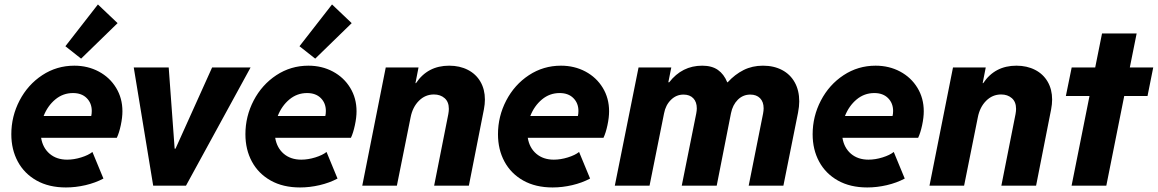

<svg xmlns="http://www.w3.org/2000/svg" viewBox="-20 -825 5144 853"><path d="M30.3 -228.5Q30.3 -308.1 66.9 -378.4Q103.5 -448.7 167.7 -491Q231.9 -533.2 310.1 -533.2Q370.1 -533.2 418.9 -507.1Q467.8 -481 495.8 -434.8Q523.9 -388.7 523.9 -330.6Q523.9 -302.7 516.6 -268.6Q509.3 -234.4 499 -212.9H162.6Q169.9 -168 200.7 -141.8Q231.4 -115.7 278.3 -115.7Q308.6 -115.7 340.8 -125.7Q373 -135.7 390.6 -149.9L439.5 -31.7Q403.8 -12.7 359.9 -2.4Q315.9 7.8 272.9 7.8Q197.3 7.8 142.6 -22.9Q87.9 -53.7 59.1 -107.2Q30.3 -160.6 30.3 -228.5ZM385.3 -309.6Q387.7 -319.3 387.7 -332Q387.7 -366.7 365.2 -389.2Q342.8 -411.6 304.2 -411.6Q259.8 -411.6 225.6 -383.1Q191.4 -354.5 173.8 -309.6ZM270.5 -619.6 415 -805.2 502.4 -722.2 340.3 -564.5Z M574.2 -525.4H729.5L755.9 -164.6H759.8L922.4 -525.4H1093.3L806.2 0H660.6Z M1070.3 -228.5Q1070.3 -308.1 1106.9 -378.4Q1143.6 -448.7 1207.8 -491Q1272 -533.2 1350.1 -533.2Q1410.2 -533.2 1459 -507.1Q1507.8 -481 1535.9 -434.8Q1564 -388.7 1564 -330.6Q1564 -302.7 1556.6 -268.6Q1549.3 -234.4 1539.1 -212.9H1202.6Q1210 -168 1240.7 -141.8Q1271.5 -115.7 1318.4 -115.7Q1348.6 -115.7 1380.9 -125.7Q1413.1 -135.7 1430.7 -149.9L1479.5 -31.7Q1443.8 -12.7 1399.9 -2.4Q1356 7.8 1313 7.8Q1237.3 7.8 1182.6 -22.9Q1127.9 -53.7 1099.1 -107.2Q1070.3 -160.6 1070.3 -228.5ZM1425.3 -309.6Q1427.7 -319.3 1427.7 -332Q1427.7 -366.7 1405.3 -389.2Q1382.8 -411.6 1344.2 -411.6Q1299.8 -411.6 1265.6 -383.1Q1231.4 -354.5 1213.9 -309.6ZM1310.5 -619.6 1455.1 -805.2 1542.5 -722.2 1380.4 -564.5Z M1693.8 -525.4H1839.4L1825.7 -455.6H1828.1Q1879.9 -533.2 1975.6 -533.2Q2022.5 -533.2 2058.6 -514.6Q2094.7 -496.1 2114.5 -461.9Q2134.3 -427.7 2134.3 -382.8Q2134.3 -362.3 2129.9 -339.4L2063 0H1908.7L1971.7 -317.9Q1974.1 -331.5 1974.1 -341.3Q1974.1 -372.6 1955.3 -388.9Q1936.5 -405.3 1907.7 -405.3Q1869.1 -405.3 1841.1 -377.2Q1813 -349.1 1804.2 -303.7L1743.2 0H1589.4Z M2192.4 -228.5Q2192.4 -308.1 2229 -378.4Q2265.6 -448.7 2329.8 -491Q2394 -533.2 2472.2 -533.2Q2532.2 -533.2 2581.1 -507.1Q2629.9 -481 2658 -434.8Q2686 -388.7 2686 -330.6Q2686 -302.7 2678.7 -268.6Q2671.4 -234.4 2661.1 -212.9H2324.7Q2332 -168 2362.8 -141.8Q2393.6 -115.7 2440.4 -115.7Q2470.7 -115.7 2502.9 -125.7Q2535.2 -135.7 2552.7 -149.9L2601.6 -31.7Q2565.9 -12.7 2522 -2.4Q2478 7.8 2435.1 7.8Q2359.4 7.8 2304.7 -22.9Q2250 -53.7 2221.2 -107.2Q2192.4 -160.6 2192.4 -228.5ZM2547.4 -309.6Q2549.8 -319.3 2549.8 -332Q2549.8 -366.7 2527.3 -389.2Q2504.9 -411.6 2466.3 -411.6Q2421.9 -411.6 2387.7 -383.1Q2353.5 -354.5 2335.9 -309.6Z M2816.9 -525.4H2962.4L2949.2 -459.5H2953.1Q3010.3 -533.2 3099.6 -533.2Q3142.6 -533.2 3169.4 -514.4Q3196.3 -495.6 3210.9 -459.5H3212.9Q3245.1 -494.6 3283.7 -513.9Q3322.3 -533.2 3369.6 -533.2Q3418 -533.2 3454.6 -513.9Q3491.2 -494.6 3511 -458.7Q3530.8 -422.9 3530.8 -374.5Q3530.8 -352.1 3525.4 -324.2L3460.4 0H3306.2L3370.1 -320.3Q3372.6 -334 3372.6 -343.8Q3372.6 -372.6 3356.7 -388.7Q3340.8 -404.8 3313.5 -404.8Q3280.8 -404.8 3257.8 -381.8Q3234.9 -358.9 3227.5 -321.8L3164.1 0H3008.8L3073.2 -320.8Q3075.7 -334 3075.7 -343.3Q3075.7 -372.1 3060.1 -388.4Q3044.4 -404.8 3016.6 -404.8Q2984.4 -404.8 2960.7 -381.3Q2937 -357.9 2930.2 -321.3L2865.7 0H2711.4Z M3590.3 -228.5Q3590.3 -308.1 3627 -378.4Q3663.6 -448.7 3727.8 -491Q3792 -533.2 3870.1 -533.2Q3930.2 -533.2 3979 -507.1Q4027.8 -481 4055.9 -434.8Q4084 -388.7 4084 -330.6Q4084 -302.7 4076.7 -268.6Q4069.3 -234.4 4059.1 -212.9H3722.7Q3730 -168 3760.7 -141.8Q3791.5 -115.7 3838.4 -115.7Q3868.7 -115.7 3900.9 -125.7Q3933.1 -135.7 3950.7 -149.9L3999.5 -31.7Q3963.9 -12.7 3919.9 -2.4Q3876 7.8 3833 7.8Q3757.3 7.8 3702.6 -22.9Q3647.9 -53.7 3619.1 -107.2Q3590.3 -160.6 3590.3 -228.5ZM3945.3 -309.6Q3947.8 -319.3 3947.8 -332Q3947.8 -366.7 3925.3 -389.2Q3902.8 -411.6 3864.3 -411.6Q3819.8 -411.6 3785.6 -383.1Q3751.5 -354.5 3733.9 -309.6Z M4213.9 -525.4H4359.4L4345.7 -455.6H4348.1Q4399.9 -533.2 4495.6 -533.2Q4542.5 -533.2 4578.6 -514.6Q4614.7 -496.1 4634.5 -461.9Q4654.3 -427.7 4654.3 -382.8Q4654.3 -362.3 4649.9 -339.4L4583 0H4428.7L4491.7 -317.9Q4494.1 -331.5 4494.1 -341.3Q4494.1 -372.6 4475.3 -388.9Q4456.5 -405.3 4427.7 -405.3Q4389.2 -405.3 4361.1 -377.2Q4333 -349.1 4324.2 -303.7L4263.2 0H4109.4Z M4820.3 -398.4H4715.3L4741.2 -525.4H4845.7L4876 -676.3H5029.8L4999.5 -525.4H5103.5L5078.1 -398.4H4974.6L4895 0H4740.7Z"/></svg>

Font: Reddit Sans Chocolate ExBold
Style: Italic
Weight: 800
Italic angle: -11.25°
Designer: Stephen Hutchings
Version: Version 1.013